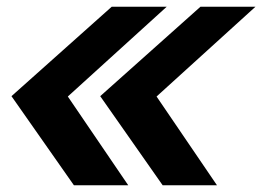

<svg xmlns="http://www.w3.org/2000/svg" viewBox="-20 -549 777 569"><path d="M474 -529 181 -263 360 0H199L14 -264L311 -529ZM737 -529 444 -263 623 0H462L277 -264L574 -529Z"/></svg>

Font: Red Hat Display Black
Style: Italic
Weight: 900
Italic angle: -12°
Designer: Pentagram / MCKL
Foundry: Pentagram / MCKL
Version: Version 1.003; Red Hat Display Black Italic